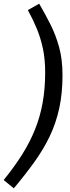

<svg xmlns="http://www.w3.org/2000/svg" viewBox="-35 -863 373 1030"><path d="M114.5 -808.8 175.2 -843.2Q207.3 -788.2 235.8 -731.7Q264.3 -675.1 282.3 -609.6Q300.3 -544 300.3 -460Q300.3 -362 282.8 -282Q265.3 -201.9 231.8 -131.9Q198.2 -61.8 149.7 5.7Q101.2 73.2 39.2 147.2L-15.4 102.8Q41.5 32.9 83.5 -33.6Q125.4 -100.1 152.9 -168.7Q180.4 -237.2 193.8 -312.2Q207.3 -387.2 207.3 -473.1Q207.3 -544.9 195.4 -601.4Q183.4 -657.9 163 -707.8Q142.5 -757.8 114.5 -808.8Z"/></svg>

Font: Fira Sans Variable
Style: Italic
Weight: 397
Italic angle: -8°
Designer: Carrois Corporate & Edenspiekermann AG
Foundry: Carrois Corporate GbR & Edenspiekermann AG
Version: Version 4.202